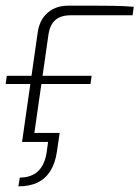

<svg xmlns="http://www.w3.org/2000/svg" viewBox="-24 -502 493 679"><path d="M41 157 46 126Q86 126 110 104Q134 82 141 37L146 0H68L74 -32H187L177 36Q171 75 154.5 102Q138 129 110 143Q82 157 41 157ZM-4 -205 0 -234H300L296 -205ZM218 -482Q258 -482 296.5 -482Q335 -482 373 -481.5Q411 -481 449 -478L445 -448H226Q191 -448 171.5 -431Q152 -414 147 -377L93 0H54L109 -385Q115 -431 144 -456.5Q173 -482 218 -482Z"/></svg>

Font: Exo 2 ExtraLight
Style: Italic
Weight: 250
Italic angle: -8°
Designer: Natanael Gama
Foundry: Natanael Gama
Version: Version 2.010